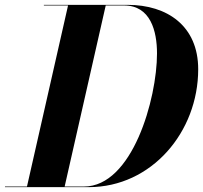

<svg xmlns="http://www.w3.org/2000/svg" viewBox="-58 -770 835 790"><path d="M307.5 0C565.5 0 757.5 -227 757.5 -485C757.5 -663 630.5 -750 467.5 -750H122.5V-747.5H222L53 -2.5H-37.5V0ZM452.5 -747.5C561.5 -747.5 588 -642 588 -550C588 -363 486.5 -2.5 287.5 -2.5H208L377 -747.5Z"/></svg>

Font: Bodoni* 72pt
Style: Bold Italic
Weight: 700
Italic angle: -13°
Version: Version 2.3